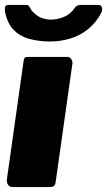

<svg xmlns="http://www.w3.org/2000/svg" viewBox="-20 -762 436 782"><path d="M207 -23Q205 -7 198.5 -3.5Q192 0 175 0H34Q19 0 13 -9Q7 -18 8 -31L76 -513Q78 -524 81 -527Q84 -530 93 -530H256Q264 -530 270 -521.5Q276 -513 275 -504ZM381 -742Q392 -742 395 -732Q398 -722 393 -711Q372 -670 339 -643.5Q306 -617 266 -605Q226 -593 184 -593Q139 -593 100 -603.5Q61 -614 35 -641Q9 -668 0 -717Q-1 -727 1 -734.5Q3 -742 16 -742H87Q96 -742 99.5 -735Q103 -728 110 -718Q119 -707 131.5 -698.5Q144 -690 158.5 -686Q173 -682 187 -682Q213 -682 240 -693Q267 -704 284 -729Q289 -737 296 -739.5Q303 -742 309 -742H381Z"/></svg>

Font: Libre Franklin Thin Black
Style: Italic
Weight: 900
Italic angle: -8°
Version: Version 2.000